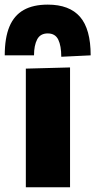

<svg xmlns="http://www.w3.org/2000/svg" viewBox="-57 -790 402 810"><path d="M52 0Q52 -53 52 -102.5Q52 -152 52 -214.5V-264.5Q52 -317 52 -357Q52 -397 52 -431.2Q52 -465.5 52 -500.5L238.5 -505.5Q238.5 -470 238.5 -435Q238.5 -400 238.5 -359Q238.5 -318 238.5 -264.5V-214.5Q238.5 -152 238.5 -102.5Q238.5 -53 238.5 0ZM201.5 -550.5Q201.5 -596.5 188.8 -622.8Q176 -649 144.5 -649Q113 -649 99.8 -623.8Q86.5 -598.5 86.5 -556.5H-37Q-37 -630.5 -17.2 -677.8Q2.5 -725 42.8 -747.8Q83 -770.5 144.5 -770.5Q236 -770.5 280.8 -718.8Q325.5 -667 325.5 -556.5Z"/></svg>

Font: Commissioner Thin ExtraBold
Style: Regular
Weight: 800
Version: Version 1.000